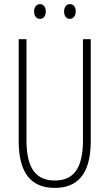

<svg xmlns="http://www.w3.org/2000/svg" viewBox="-20 -905 533 935"><path d="M146 -849C146 -828 157 -813 175 -813C191 -813 203 -827 203 -849C203 -871 191 -885 175 -885C157 -885 146 -869 146 -849ZM292 -850C292 -828 303 -813 320 -813C337 -813 349 -828 349 -850C349 -872 337 -885 320 -885C304 -885 292 -870 292 -850ZM422 -218V-714H384V-221C384 -73 329 -26 247 -26C160 -26 109 -79 109 -221V-714H71V-218C71 -60 133 10 247 10C348 10 422 -46 422 -218Z"/></svg>

Font: Noto Sans Ethiopic ExtraCondensed ExtraLight
Style: Regular
Weight: 200
Width: 2
Designer: Monotype Design Team
Foundry: Monotype Imaging Inc.
Version: Version 2.102